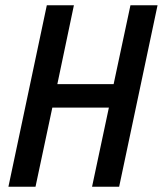

<svg xmlns="http://www.w3.org/2000/svg" viewBox="-20 -710 619 730"><path d="M158 -690H261L198 -390H412L476 -690H579L433 0H330L394 -301H179L115 0H12Z"/></svg>

Font: Decalotype Medium Italic
Style: Regular
Weight: 500
Italic angle: -12°
Designer: Alfredo Marco Pradil
Foundry: Alfredo Marco Pradil
Version: Version 1.0